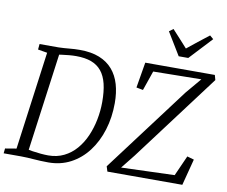

<svg xmlns="http://www.w3.org/2000/svg" viewBox="-102 -1119 1479 1253"><g transform="rotate(10 637.0 -492.0)"><path d="M104.5 -743H230.5Q266 -744 301 -747.5Q336 -751 370.5 -751Q446.5 -751 500.2 -729.5Q554 -708 588.5 -667.8Q623 -627.5 639 -572Q655 -516.5 655 -448.5Q655 -353 629.2 -270Q603.5 -187 556 -124.5Q508.5 -62 442.2 -27Q376 8 294.5 8Q266.5 8 242.8 6.8Q219 5.5 197.5 4Q176 2.5 155.5 1.2Q135 0 112.5 0H-2.5L1 -32.5L75 -45L163 -695.5L101 -706ZM150 -16.5 135 -56Q154 -50.5 181 -46.2Q208 -42 236 -39.5Q264 -37 286 -37Q343.5 -37 389.8 -59.8Q436 -82.5 470.5 -122.5Q505 -162.5 527.5 -214.2Q550 -266 561.5 -324.2Q573 -382.5 573 -441.5Q573 -511 560.8 -561.2Q548.5 -611.5 522.2 -643.8Q496 -676 454.5 -691.5Q413 -707 353.5 -707Q332.5 -707 307.5 -704.8Q282.5 -702.5 260.8 -699.5Q239 -696.5 225.5 -694.5L247 -731ZM685 0 674.5 -33.5 1097.5 -596.5 1184.5 -699.5 866 -695 821 -565 776.5 -573.5 805 -743H1266L1275 -710.5L841.5 -133L768.5 -41.5L1121.5 -53.5L1181.5 -188L1227 -175L1181.5 0ZM1012.5 -822 921.5 -971.5 948.5 -991.5Q974 -964 999.2 -936.2Q1024.5 -908.5 1050 -880Q1084 -908 1119.2 -935.5Q1154.5 -963 1191 -991.5L1215 -971L1076 -822Z"/></g></svg>

Font: Merriweather 36pt Light
Style: Italic
Weight: 300
Italic angle: -7.8°
Version: Version 2.101